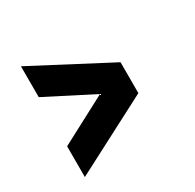

<svg xmlns="http://www.w3.org/2000/svg" viewBox="-118 -685 765 755"><g transform="rotate(-30 265.0 -307.5)"><path d="M277.8 -309.1 63 -418.9V-559.1L410.2 -377V-236.8L63 -56.2V-195.8Z"/></g></svg>

Font: TitilliumText25L
Style: 999 wt
Weight: 900
Designer: Accademia di Belle Arti di Urbino and others
Foundry: Accademia di Belle Arti di Urbino and others.
Version: Version 25.000